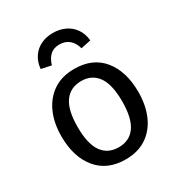

<svg xmlns="http://www.w3.org/2000/svg" viewBox="-181 -882 946 1015"><g transform="rotate(-30 292.0 -374.0)"><path d="M293 -539Q406 -539 466.5 -464Q527 -389 527 -264Q527 -183 499.5 -120.5Q472 -58 419.5 -23Q367 12 292 12Q180 12 118.5 -63Q57 -138 57 -263Q57 -345 85 -407Q113 -469 165.5 -504Q218 -539 293 -539ZM293 -465Q227 -465 191.5 -416Q156 -367 156 -263Q156 -160 191 -111Q226 -62 292 -62Q358 -62 393 -111.5Q428 -161 428 -264Q428 -367 393 -416Q358 -465 293 -465ZM290 -760Q250 -760 217.5 -744.5Q185 -729 164.5 -699Q144 -669 140 -627L201 -614Q212 -651 233.5 -670.5Q255 -690 290 -690Q325 -690 348.5 -670.5Q372 -651 382 -614L443 -627Q439 -669 418 -699Q397 -729 364 -744.5Q331 -760 290 -760Z"/></g></svg>

Font: Fira Sans Variable
Style: Regular
Weight: 400
Designer: Carrois Corporate & Edenspiekermann AG
Foundry: Carrois Corporate GbR & Edenspiekermann AG
Version: Version 4.202